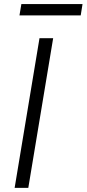

<svg xmlns="http://www.w3.org/2000/svg" viewBox="-20 -913 421 933"><path d="M238.3 -727.3 117.5 0H51.1L171.9 -727.3ZM381 -893.1 372.2 -838.1H74.6L83.8 -893.1Z"/></svg>

Font: Inter Light  BETA
Style: Italic
Weight: 300
Italic angle: 9.39999°
Designer: Rasmus Andersson
Foundry: rsms
Version: Version 3.011;git-f93a4a705